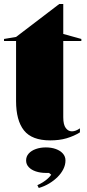

<svg xmlns="http://www.w3.org/2000/svg" viewBox="-20 -684 435 956"><path d="M230 15Q139 15 99.5 -34.5Q60 -84 60 -181V-480H0V-490L60 -500L275 -664H295V-515L385 -490V-480H295V-100Q295 -63 307.5 -46.5Q320 -30 338 -30Q348 -30 358 -34Q368 -38 378 -45V-25Q364 -16 347 -8.5Q330 -1 311.5 4.5Q293 10 272.5 12.5Q252 15 230 15ZM173 252 166 238Q180 232 193.5 223.5Q207 215 218 205Q229 195 235 186L224 177H208Q181 177 158.5 169.5Q136 162 123 148Q110 134 110 115Q110 95 123 80.5Q136 66 158.5 58Q181 50 208 50Q236 50 258 58Q280 66 293 80.5Q306 95 306 115Q306 137 295.5 158Q285 179 267 197Q249 215 225 229.5Q201 244 173 252Z"/></svg>

Font: Kalnia
Style: Bold
Weight: 700
Designer: Frida Medrano
Foundry: Frida Medrano
Version: Version 1.105